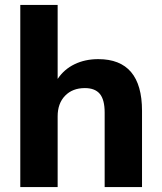

<svg xmlns="http://www.w3.org/2000/svg" viewBox="-20 -756 653 776"><path d="M62 0V-736H213V-437Q239 -476 281.5 -496.5Q324 -517 377 -517Q554 -517 554 -308V0H403V-301Q403 -353 383.5 -376.5Q364 -400 323 -400Q273 -400 243 -369Q213 -338 213 -286V0Z"/></svg>

Font: Mulish ExtraBold
Style: Regular
Weight: 800
Designer: Vernon Adams
Foundry: Vernon Adams
Version: Version 3.603; ttfautohint (v1.8.3)